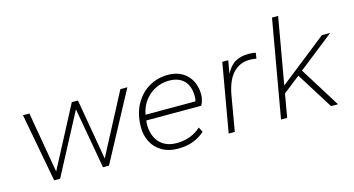

<svg xmlns="http://www.w3.org/2000/svg" viewBox="-75 -965 2345 1272"><g transform="rotate(-15 1097.5 -329.0)"><path d="M167 0 79 -470H123L195 -53L414 -470H456L528 -53L747 -470H795L543 0H502L428 -417L208 0Z M1014 10Q951 10 905.5 -17Q860 -44 836.5 -89Q813 -134 813 -189Q813 -279 848.5 -344.5Q884 -410 943.5 -445Q1003 -480 1074 -480Q1157 -480 1206 -429.5Q1255 -379 1255 -294Q1255 -281 1250 -260.5Q1245 -240 1236 -225H859Q854 -187 861 -151.5Q868 -116 887 -88.5Q906 -61 938 -44.5Q970 -28 1017 -28Q1065 -28 1107 -43.5Q1149 -59 1183 -90L1200 -56Q1163 -23 1118 -6.5Q1073 10 1014 10ZM864 -263H1206Q1211 -276 1211 -295Q1211 -367 1174.5 -404Q1138 -441 1072 -441Q1023 -441 980 -420Q937 -399 906 -359.5Q875 -320 864 -263Z M1364 0 1446 -470H1487L1471 -380Q1498 -434 1537 -455Q1576 -476 1626 -476Q1644 -476 1656 -474.5Q1668 -473 1676 -470L1670 -432Q1657 -434 1645.5 -435Q1634 -436 1621 -436Q1557 -436 1511.5 -389Q1466 -342 1448 -244L1406 0Z M1723 0 1840 -668H1882L1802 -212L2129 -470H2186L1941 -277L2114 0H2066L1909 -251L1793 -160L1765 0Z"/></g></svg>

Font: Gantari ExtraLight
Style: Italic
Weight: 250
Italic angle: -10°
Designer: Anugrah Pasau
Foundry: Lafontype
Version: Version 1.000